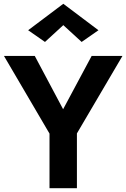

<svg xmlns="http://www.w3.org/2000/svg" viewBox="-20 -996 669 1016"><path d="M465 -700 314 -418 164 -700H1L242 -289V0H387V-290L628 -700ZM315 -863 412 -774 501 -836 315 -976 129 -836 218 -774Z"/></svg>

Font: Jost SemiBold
Style: Regular
Weight: 600
Version: Version 3.710